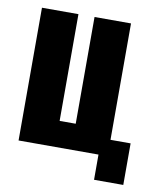

<svg xmlns="http://www.w3.org/2000/svg" viewBox="-71 -553 593 705"><g transform="rotate(10 225.5 -200.5)"><path d="M327 94V0H29V-495H165V-97H225V-495H361V-61H436V94Z"/></g></svg>

Font: Alumni Sans ExtraBold
Style: Regular
Weight: 800
Designer: Robert E. Leuschke
Foundry: Robert E. Leuschke
Version: Version 1.018